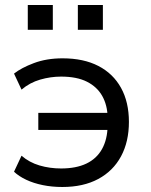

<svg xmlns="http://www.w3.org/2000/svg" viewBox="-20 -738 603 767"><path d="M229 9Q188 9 151 1.5Q114 -6 84.5 -20Q55 -34 36 -52L66 -116Q97 -89 138 -77Q179 -65 224 -65Q284 -65 325 -84.5Q366 -104 387.5 -142.5Q409 -181 410 -236L419 -219H133V-287H419L410 -269Q409 -318 388.5 -354.5Q368 -391 327.5 -411.5Q287 -432 224 -432Q182 -432 140.5 -420Q99 -408 66 -380L36 -444Q65 -467 115.5 -486Q166 -505 230 -505Q314 -505 373 -474.5Q432 -444 463.5 -387Q495 -330 495 -251Q495 -172 463.5 -113.5Q432 -55 372.5 -23Q313 9 229 9ZM291 -619V-718H391V-619ZM91 -619V-718H191V-619Z"/></svg>

Font: Nunito Sans 7pt
Style: Regular
Weight: 400
Designer: Vernon Adams
Foundry: Vernon Adams
Version: Version 3.101;gftools[0.9.27]